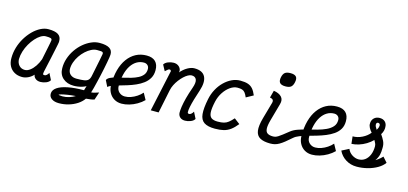

<svg xmlns="http://www.w3.org/2000/svg" viewBox="-83 -1505 4966 2338"><g transform="rotate(15 2400.0 -336.0)"><path d="M510 -121 551 -40Q538 -15 502 -0.5Q466 14 431 14Q392 14 368 -6Q344 -26 342 -54Q341 -51 339.5 -51.5Q338 -52 339 -50Q309 -19 272.5 -2.5Q236 14 200 14Q144 14 102 -10Q60 -34 37.5 -77Q15 -120 16 -177Q16 -244 35.5 -310Q55 -376 90 -434Q125 -492 169.5 -536.5Q214 -581 264 -606.5Q314 -632 363 -632Q446 -632 485.5 -606.5Q525 -581 525 -527Q526 -522 525 -512.5Q524 -503 519.5 -480.5Q515 -458 506 -414.5Q497 -371 481.5 -299.5Q466 -228 442 -120Q438 -97 439 -87.5Q440 -78 459 -78Q472 -78 486 -90Q500 -102 510 -121ZM210 -78Q242 -78 275 -102.5Q308 -127 336 -168.5Q364 -210 381 -259Q401 -358 415.5 -427.5Q430 -497 431 -513Q430 -529 413.5 -534.5Q397 -540 353 -540Q323 -540 289.5 -519.5Q256 -499 224 -463Q192 -427 166 -381.5Q140 -336 124.5 -286Q109 -236 108 -187Q110 -138 138 -108Q166 -78 210 -78Z M715 206Q658 206 624 182Q590 158 591 118Q591 73 637.5 40.5Q684 8 770 -9Q856 -26 972 -26Q976 -37 979.5 -52.5Q983 -68 989 -82Q967 -70 941 -62Q915 -54 888 -50Q861 -46 835 -46Q750 -46 698 -92.5Q646 -139 646 -217Q645 -279 665 -339.5Q685 -400 721 -453Q757 -506 804 -546Q851 -586 903.5 -609Q956 -632 1009 -632Q1092 -632 1132.5 -606.5Q1173 -581 1171 -527Q1171 -518 1167 -491.5Q1163 -465 1156 -427.5Q1149 -390 1140 -345.5Q1131 -301 1120.5 -254.5Q1110 -208 1099.5 -164.5Q1089 -121 1079.5 -84Q1070 -47 1062 -23Q1086 -25 1104.5 -30.5Q1123 -36 1157 -47L1125 50Q1106 57 1077.5 61Q1049 65 1021 67Q991 110 943 141Q895 172 836.5 189Q778 206 715 206ZM737 114Q780 114 820.5 101Q861 88 894 68Q840 72 793 79.5Q746 87 716.5 95Q687 103 686 108Q686 109 702 111.5Q718 114 737 114ZM845 -138Q907 -138 942 -143.5Q977 -149 994.5 -167Q1012 -185 1019 -222Q1046 -359 1061 -428.5Q1076 -498 1077 -513Q1076 -526 1070.5 -531.5Q1065 -537 1049 -538.5Q1033 -540 999 -540Q965 -540 928.5 -522Q892 -504 857.5 -472.5Q823 -441 796 -401Q769 -361 753.5 -316.5Q738 -272 739 -228Q742 -185 771 -161.5Q800 -138 845 -138Z M1682 -186 1727 -104Q1692 -69 1645.5 -42Q1599 -15 1549 -0.5Q1499 14 1454 14Q1401 14 1360 -10.5Q1319 -35 1296 -78.5Q1273 -122 1273 -178Q1273 -282 1296 -365.5Q1319 -449 1362.5 -508.5Q1406 -568 1466 -600Q1526 -632 1601 -632Q1675 -632 1712.5 -594.5Q1750 -557 1750 -486Q1750 -428 1725.5 -385.5Q1701 -343 1660.5 -312.5Q1620 -282 1570 -260Q1520 -238 1468 -222Q1416 -206 1368.5 -192.5Q1321 -179 1285.5 -166Q1250 -153 1235 -137L1196 -215Q1206 -237 1235.5 -251.5Q1265 -266 1306.5 -276.5Q1348 -287 1395.5 -297.5Q1443 -308 1489 -321.5Q1535 -335 1573 -354.5Q1611 -374 1633.5 -403Q1656 -432 1656 -475Q1656 -505 1637.5 -522.5Q1619 -540 1590 -540Q1541 -540 1500 -515.5Q1459 -491 1429 -445Q1399 -399 1382.5 -333Q1366 -267 1366 -184Q1366 -138 1396.5 -109.5Q1427 -81 1470 -81Q1506 -81 1545 -94.5Q1584 -108 1620 -132Q1656 -156 1682 -186Z M2333 -121 2374 -40Q2361 -15 2325 -0.5Q2289 14 2254 14Q2214 14 2191 -7Q2168 -28 2166 -62Q2165 -91 2172 -139.5Q2179 -188 2196 -253Q2213 -318 2241 -396Q2267 -469 2252.5 -504.5Q2238 -540 2192 -540Q2172 -540 2146.5 -526Q2121 -512 2095 -487.5Q2069 -463 2045.5 -432Q2022 -401 2004.5 -366Q1987 -331 1980 -296L1919 0H1820L1930 -509Q1930 -512 1932 -516.5Q1934 -521 1932 -526Q1930 -533 1925.5 -536.5Q1921 -540 1913 -540Q1905 -540 1894.5 -533Q1884 -526 1861 -504L1821 -578Q1835 -603 1870.5 -617.5Q1906 -632 1941 -632Q1973 -632 1996.5 -617Q2020 -602 2030 -577.5Q2040 -553 2029 -525L2026 -528Q2070 -580 2116.5 -606Q2163 -632 2203 -632Q2306 -632 2339 -567Q2372 -502 2333 -385Q2311 -320 2294.5 -263.5Q2278 -207 2269 -163Q2260 -119 2262 -93Q2263 -86 2268.5 -82Q2274 -78 2282 -78Q2295 -78 2309 -90Q2323 -102 2333 -121Z M2834 -171 2905 -117Q2864 -66 2825.5 -37.5Q2787 -9 2741 2.5Q2695 14 2630 14Q2540 14 2494 -17Q2448 -48 2441 -119.5Q2434 -191 2459 -313Q2473 -381 2504.5 -439Q2536 -497 2580 -540Q2624 -583 2675.5 -607.5Q2727 -632 2782 -632Q2840 -632 2877.5 -619.5Q2915 -607 2940 -578Q2965 -549 2985 -500L2896 -451Q2881 -487 2865.5 -506.5Q2850 -526 2828 -533Q2806 -540 2771 -540Q2725 -540 2679.5 -508.5Q2634 -477 2599 -424Q2564 -371 2549 -305Q2529 -216 2532 -166.5Q2535 -117 2562 -97.5Q2589 -78 2641 -78Q2689 -78 2719.5 -86Q2750 -94 2775.5 -114Q2801 -134 2834 -171Z M3328 14Q3245 14 3199 -12Q3153 -38 3144.5 -98.5Q3136 -159 3165 -262L3223 -467Q3231 -493 3221 -507.5Q3211 -522 3182 -526L3206 -618Q3274 -608 3306 -573Q3338 -538 3321 -480L3260 -262Q3240 -190 3242.5 -150Q3245 -110 3269.5 -94Q3294 -78 3338 -78Q3355 -78 3370 -82.5Q3385 -87 3403.5 -98.5Q3422 -110 3450.5 -132Q3479 -154 3524 -190Q3558 -217 3610 -235Q3662 -253 3722 -267.5Q3782 -282 3841 -298Q3900 -314 3948.5 -336.5Q3997 -359 4026.5 -392Q4056 -425 4056 -475Q4056 -505 4037.5 -522.5Q4019 -540 3990 -540Q3941 -540 3900 -515.5Q3859 -491 3829 -445Q3799 -399 3782.5 -333Q3766 -267 3766 -184Q3766 -138 3796.5 -109.5Q3827 -81 3870 -81Q3906 -81 3945 -94.5Q3984 -108 4020 -132Q4056 -156 4082 -186L4127 -104Q4092 -69 4045.5 -42Q3999 -15 3949 -0.5Q3899 14 3854 14Q3801 14 3760 -10.5Q3719 -35 3696 -78.5Q3673 -122 3673 -178Q3673 -282 3696 -365.5Q3719 -449 3762.5 -508.5Q3806 -568 3866 -600Q3926 -632 4001 -632Q4075 -632 4112.5 -594.5Q4150 -557 4150 -486Q4150 -428 4125 -386Q4100 -344 4057.5 -314.5Q4015 -285 3962.5 -263.5Q3910 -242 3853.5 -225.5Q3797 -209 3744 -194.5Q3691 -180 3648.5 -163.5Q3606 -147 3581 -125Q3536 -85 3502 -58Q3468 -31 3440 -15Q3412 1 3385.5 7.5Q3359 14 3328 14ZM3328 -706Q3276 -706 3256.5 -728.5Q3237 -751 3247 -800Q3256 -843 3279 -860.5Q3302 -878 3348 -878Q3400 -878 3419.5 -855.5Q3439 -833 3428 -784Q3419 -741 3396.5 -723.5Q3374 -706 3328 -706Z M4417 14Q4341 14 4280 -24Q4219 -62 4188 -127L4278 -173Q4295 -130 4335 -104Q4375 -78 4417 -78Q4463 -78 4497.5 -103.5Q4532 -129 4551.5 -175Q4571 -221 4571 -283Q4570 -307 4562 -321.5Q4554 -336 4544 -356Q4511 -322 4468 -296Q4425 -270 4378 -255Q4331 -240 4286 -238L4276 -330Q4337 -330 4395.5 -359Q4454 -388 4489 -433Q4467 -456 4452.5 -484Q4438 -512 4440 -534Q4439 -577 4466.5 -604.5Q4494 -632 4538 -632Q4582 -632 4607 -607Q4632 -582 4632 -541Q4634 -522 4627.5 -496Q4621 -470 4605 -446Q4630 -411 4648.5 -373.5Q4667 -336 4665 -287Q4665 -237 4656.5 -200.5Q4648 -164 4619 -122Q4634 -131 4648.5 -141.5Q4663 -152 4677 -164Q4691 -176 4703 -189L4759 -126Q4730 -84 4676 -52.5Q4622 -21 4554.5 -3.5Q4487 14 4417 14ZM4539 -483Q4550 -500 4554.5 -512.5Q4559 -525 4560 -536Q4562 -551 4555.5 -560Q4549 -569 4536 -570Q4526 -571 4519 -564Q4512 -557 4512 -545Q4512 -530 4519 -516Q4526 -502 4539 -483Z"/></g></svg>

Font: Victor Mono Thin
Style: Italic
Weight: 100
Italic angle: -12°
Monospace: yes
Designer: Rune Bjørnerås
Version: Version 1.561;gftools[0.9.30]